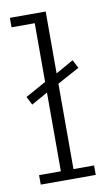

<svg xmlns="http://www.w3.org/2000/svg" viewBox="-72 -622 372 660"><g transform="rotate(-10 114.0 -291.5)"><path d="M35 -276 20 -305 92 -345V-550H11V-583H136V-367L198 -402L213 -373L136 -331V-33H208V0H16V-33H92V-308Z"/></g></svg>

Font: Rokkitt SemiBold ExtraLight
Style: Regular
Weight: 250
Version: Version 3.103